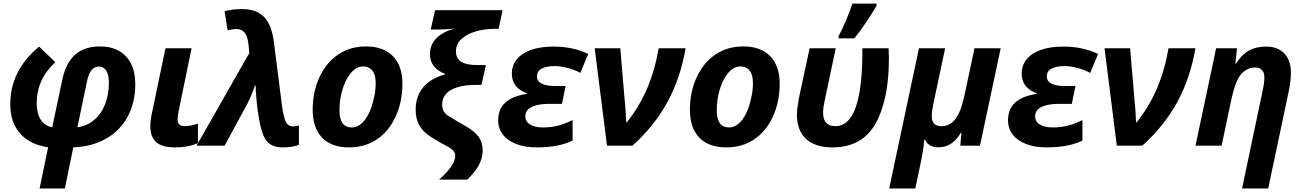

<svg xmlns="http://www.w3.org/2000/svg" viewBox="-20 -817 7311 1077"><path d="M37.6 -231.9Q37.6 -326.7 77.4 -406.7Q117.2 -486.8 199.2 -555.7L290.5 -468.3Q237.3 -419.4 211.7 -362.3Q186 -305.2 186 -235.8Q186 -180.2 208.3 -145.8Q230.5 -111.3 272.9 -103L328.6 -366.2Q348.6 -463.4 401.1 -510Q453.6 -556.6 541 -556.6Q603 -556.6 647.5 -531.5Q691.9 -506.3 715.3 -459Q738.8 -411.6 738.8 -346.2Q738.8 -243.2 696.5 -163.6Q654.3 -84 575.2 -39.6Q496.1 5.9 391.1 9.3L343.8 240.2H202.1L250 8.8Q147.9 -5.4 92.8 -68.1Q37.6 -130.9 37.6 -231.9ZM569.8 -233.4Q590.8 -287.6 590.8 -353.5Q590.8 -397 576.2 -420.4Q561.5 -443.8 534.7 -443.8Q509.8 -443.8 493.4 -423.8Q477.1 -403.8 468.3 -362.3L414.1 -103Q468.3 -110.4 508.3 -144.3Q548.3 -178.2 569.8 -233.4Z M823.2 -110.8Q823.2 -143.1 834 -190.9L908.2 -546.4H1054.7L983.4 -200.2Q976.1 -165 976.1 -147.5Q976.1 -129.4 985.6 -119.4Q995.1 -109.4 1012.7 -109.4Q1050.3 -109.4 1090.3 -123.5V-14.2Q1036.1 9.8 961.9 9.8Q889.2 9.8 856.2 -19.5Q823.2 -48.8 823.2 -110.8Z M1457.5 -57.1Q1443.4 -93.3 1433.8 -145.3Q1424.3 -197.3 1418.9 -254.9Q1413.6 -317.4 1414.1 -336.4H1409.7Q1391.1 -279.8 1366.7 -233.9L1240.2 0H1082.5L1374 -511.7L1378.4 -519L1374 -564.9Q1366.7 -654.3 1306.6 -654.3Q1287.6 -654.3 1256.8 -647L1239.7 -753.9Q1282.2 -766.1 1338.9 -766.1Q1387.2 -766.1 1421.4 -750.2Q1455.6 -734.4 1477.1 -702.1Q1504.9 -661.6 1515.1 -590.8L1562.5 -218.3Q1570.8 -162.1 1581.5 -137.7Q1594.7 -107.9 1623.5 -107.9Q1636.2 -107.9 1656.7 -113.3V-4.4Q1619.6 9.8 1564 9.8Q1523.9 9.8 1497.8 -6.6Q1471.7 -22.9 1457.5 -57.1Z M1733.9 -201.2Q1733.9 -301.3 1771.7 -383.5Q1809.6 -465.8 1877 -511.2Q1944.3 -556.6 2033.2 -556.6Q2130.9 -556.6 2184.1 -502Q2237.3 -447.3 2237.3 -347.7Q2237.3 -246.6 2199.5 -163.6Q2161.6 -80.6 2094.7 -35.6Q2027.3 9.8 1938 9.8Q1839.4 9.8 1786.6 -44.9Q1733.9 -99.6 1733.9 -201.2ZM2076.7 -264.6Q2087.4 -304.7 2087.4 -352.1Q2087.4 -397 2068.8 -420.7Q2050.3 -444.3 2016.6 -444.3Q1978.5 -444.3 1947 -406.2Q1915.5 -368.2 1898.4 -305.2Q1884.3 -253.9 1884.3 -197.8Q1884.3 -102.1 1954.1 -102.1Q1981.4 -102.1 2005.9 -122.6Q2030.3 -143.1 2048.6 -179.9Q2066.9 -216.8 2076.7 -264.6Z M2521 100.6Q2533.7 76.7 2533.7 57.1Q2533.7 43 2525.1 31.5Q2516.6 20 2498.5 9.3L2497.1 8.3Q2453.6 -13.7 2400.4 -46.9Q2354.5 -74.7 2333 -112.1Q2311.5 -149.4 2311.5 -202.1Q2311.5 -252 2330.8 -291.7Q2350.1 -331.5 2387.7 -358.9Q2424.3 -385.7 2475.6 -399.4V-402.8Q2433.1 -419.9 2412.4 -447.5Q2391.6 -475.1 2391.6 -514.2Q2391.6 -565.4 2428.5 -602.8Q2465.3 -640.1 2531.2 -656.7Q2484.4 -651.4 2437 -651.4H2396L2420.4 -759.8H2799.3L2776.9 -655.3H2756.3Q2695.8 -655.3 2646 -639.9Q2596.2 -624.5 2568.4 -598.1Q2537.6 -569.8 2537.6 -529.3Q2537.6 -490.2 2566.4 -471.2Q2595.2 -452.1 2657.7 -452.1H2705.6L2680.7 -340.8H2651.4Q2591.3 -340.8 2548.3 -328.4Q2505.4 -315.9 2483.4 -292Q2460.4 -267.6 2460.4 -230Q2460.4 -206.1 2471.2 -189.2Q2481.9 -172.4 2507.3 -159.7Q2542 -137.7 2583 -114.7Q2640.6 -83 2664.1 -50.3Q2687.5 -17.6 2687.5 27.8Q2687.5 68.8 2666.7 107.9Q2646 147 2601.1 190.4H2442.9Q2500 140.6 2521 100.6Z M2774.4 -142.6Q2774.4 -204.6 2814.5 -241.5Q2854.5 -278.3 2936 -290.5V-293.5Q2894.5 -308.1 2872.8 -335.9Q2851.1 -363.8 2851.1 -403.3Q2851.1 -450.7 2879.2 -484.9Q2907.2 -519 2959.7 -537.4Q3012.2 -555.7 3084 -555.7Q3139.2 -555.7 3186.8 -545.7Q3234.4 -535.6 3279.8 -514.6L3235.4 -408.2Q3203.1 -425.8 3163.6 -436Q3124 -446.3 3092.3 -446.3Q3045.4 -446.3 3018.8 -432.4Q2992.2 -418.5 2992.2 -388.2Q2992.2 -360.4 3019.5 -347.4Q3046.9 -334.5 3091.3 -334.5H3152.8L3132.3 -234.4H3056.6Q2999.5 -234.4 2963.1 -217.3Q2926.8 -200.2 2926.8 -164.6Q2926.8 -134.8 2953.4 -118.4Q2980 -102.1 3027.3 -102.1Q3068.4 -102.1 3107.7 -111.6Q3147 -121.1 3191.9 -143.6V-28.3Q3154.3 -9.8 3103.5 0Q3052.7 9.8 2991.7 9.8Q2925.8 9.8 2876.7 -8.8Q2827.6 -27.3 2801 -61.8Q2774.4 -96.2 2774.4 -142.6Z M3315.9 -546.4H3459.5L3484.4 -251.5Q3489.7 -209.5 3492.7 -130.9H3496.1Q3565.9 -218.3 3609.4 -319.3Q3652.8 -420.4 3674.8 -546.4H3825.7Q3797.4 -378.9 3723.6 -244.1Q3649.9 -109.4 3527.8 0H3384.8Z M3850.1 -201.2Q3850.1 -301.3 3887.9 -383.5Q3925.8 -465.8 3993.2 -511.2Q4060.5 -556.6 4149.4 -556.6Q4247.1 -556.6 4300.3 -502Q4353.5 -447.3 4353.5 -347.7Q4353.5 -246.6 4315.7 -163.6Q4277.8 -80.6 4210.9 -35.6Q4143.6 9.8 4054.2 9.8Q3955.6 9.8 3902.8 -44.9Q3850.1 -99.6 3850.1 -201.2ZM4192.9 -264.6Q4203.6 -304.7 4203.6 -352.1Q4203.6 -397 4185.1 -420.7Q4166.5 -444.3 4132.8 -444.3Q4094.7 -444.3 4063.2 -406.2Q4031.7 -368.2 4014.6 -305.2Q4000.5 -253.9 4000.5 -197.8Q4000.5 -102.1 4070.3 -102.1Q4097.7 -102.1 4122.1 -122.6Q4146.5 -143.1 4164.8 -179.9Q4183.1 -216.8 4192.9 -264.6Z M4450.2 -174.8Q4450.2 -202.6 4460.4 -261.7L4521.5 -546.4H4668L4606.9 -257.3Q4601.6 -233.4 4599.4 -217Q4597.2 -200.7 4597.2 -184.1Q4597.2 -146 4614.5 -127.7Q4631.8 -109.4 4665.5 -109.4Q4742.7 -109.4 4779.8 -214.8Q4816.9 -318.8 4817.4 -522.9V-546.4H4964.4Q4966.3 -510.3 4966.3 -496.6Q4966.3 -325.2 4929.7 -215.8Q4896 -102.1 4826.7 -46.1Q4757.3 9.8 4649.9 9.8Q4552.7 9.8 4501.5 -37.6Q4450.2 -85 4450.2 -174.8ZM4761.2 -796.9H4896.5V-784.2Q4833.5 -677.2 4772.5 -602.1H4683.6V-614.3Q4701.2 -645 4724.1 -698.5Q4747.1 -752 4761.2 -796.9Z M5134.8 -546.4H5281.7L5215.3 -233.4Q5206.5 -192.4 5206.5 -163.6Q5206.5 -137.2 5220.9 -123Q5235.4 -108.9 5259.3 -108.9Q5293 -108.9 5317.6 -127.4Q5342.3 -146 5359.9 -184.1Q5377 -221.2 5391.1 -287.1L5446.3 -546.4H5593.3L5477.1 0H5366.7L5373 -72.3H5369.6Q5321.8 9.3 5245.1 9.3Q5215.8 9.3 5196.5 -2Q5177.2 -13.2 5168.9 -35.2H5165.5Q5158.7 31.7 5141.6 110.4L5114.3 240.2H4967.8Z M5634.3 -142.6Q5634.3 -204.6 5674.3 -241.5Q5714.4 -278.3 5795.9 -290.5V-293.5Q5754.4 -308.1 5732.7 -335.9Q5710.9 -363.8 5710.9 -403.3Q5710.9 -450.7 5739 -484.9Q5767.1 -519 5819.6 -537.4Q5872.1 -555.7 5943.8 -555.7Q5999 -555.7 6046.6 -545.7Q6094.2 -535.6 6139.6 -514.6L6095.2 -408.2Q6063 -425.8 6023.4 -436Q5983.9 -446.3 5952.1 -446.3Q5905.3 -446.3 5878.7 -432.4Q5852.1 -418.5 5852.1 -388.2Q5852.1 -360.4 5879.4 -347.4Q5906.7 -334.5 5951.2 -334.5H6012.7L5992.2 -234.4H5916.5Q5859.4 -234.4 5823 -217.3Q5786.6 -200.2 5786.6 -164.6Q5786.6 -134.8 5813.2 -118.4Q5839.8 -102.1 5887.2 -102.1Q5928.2 -102.1 5967.5 -111.6Q6006.8 -121.1 6051.8 -143.6V-28.3Q6014.2 -9.8 5963.4 0Q5912.6 9.8 5851.6 9.8Q5785.6 9.8 5736.6 -8.8Q5687.5 -27.3 5660.9 -61.8Q5634.3 -96.2 5634.3 -142.6Z M6175.8 -546.4H6319.3L6344.2 -251.5Q6349.6 -209.5 6352.5 -130.9H6356Q6425.8 -218.3 6469.2 -319.3Q6512.7 -420.4 6534.7 -546.4H6685.5Q6657.2 -378.9 6583.5 -244.1Q6509.8 -109.4 6387.7 0H6244.6Z M7072.3 -383.8Q7072.3 -410.2 7058.6 -424.3Q7044.9 -438.5 7021 -438.5Q6992.7 -438.5 6968.8 -423.8Q6944.8 -409.2 6928.2 -381.8Q6905.8 -344.7 6887.2 -258.8L6832.5 0H6686L6801.8 -546.4H6918.9L6909.7 -460H6913.1Q6943.8 -509.8 6984.4 -532.7Q7024.9 -555.7 7081.1 -555.7Q7147.9 -555.7 7184.6 -517.1Q7221.2 -478.5 7221.2 -409.7Q7221.2 -362.3 7209 -304.7L7093.8 240.2H6947.3L7063.5 -312.5Q7072.3 -353 7072.3 -383.8Z"/></svg>

Font: Viking Open Sans
Style: Bold Italic
Weight: 700
Italic angle: -12°
Foundry: Ascender Corporation
Version: Version 2.000